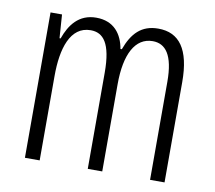

<svg xmlns="http://www.w3.org/2000/svg" viewBox="-65 -617 776 692"><g transform="rotate(10 322.5 -271.0)"><path d="M461 -542C399 -542 366 -506 344 -446H339C330 -499 299 -542 234 -542C170 -542 138 -497 120 -446H116L110 -532H68V0H122V-309C122 -409 147 -494 222 -494C268 -494 298 -460 298 -352V0H351V-319C351 -429 385 -494 449 -494C496 -494 526 -457 526 -359V0H579V-367C579 -487 538 -542 461 -542Z"/></g></svg>

Font: Noto Sans Thai Looped ExtraCondensed Light
Style: Regular
Weight: 300
Width: 2
Designer: Sasikarn Vongin, Ben Mitchell
Foundry: The Fontpad Ltd
Version: Version 1.001